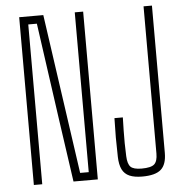

<svg xmlns="http://www.w3.org/2000/svg" viewBox="-55 -853 875 912"><g transform="rotate(-5 382.0 -397.5)"><path d="M70 0V-800H185L221 -548L294 -38H335V-528V-800H375V0H259L216 -300L151 -762H110V-409V0ZM587 5Q549.5 5 526 -5.2Q502.5 -15.5 491.2 -38.2Q480 -61 479 -98Q477.5 -150.5 477.5 -190.5Q477.5 -230.5 479 -283H519Q518 -250.5 517.5 -220.5Q517 -190.5 517.2 -160.5Q517.5 -130.5 519 -98Q520.5 -61.5 534.2 -47.2Q548 -33 587 -33Q632 -33 647.5 -47.2Q663 -61.5 663 -98V-800H703V-98Q703 -42.5 676.2 -18.8Q649.5 5 587 5Z"/></g></svg>

Font: Big Shoulders Text SC Thin
Style: Regular
Weight: 100
Designer: Patric King
Foundry: XO Type Co
Version: Version 2.002